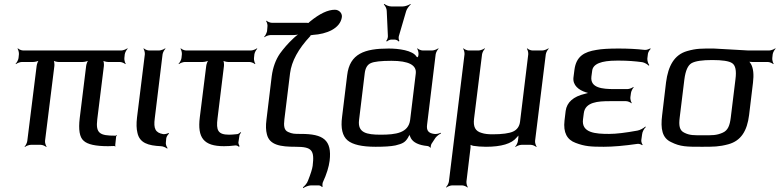

<svg xmlns="http://www.w3.org/2000/svg" viewBox="-20 -743 3999 985"><path d="M479 -131 513 -405C514 -414 512 -431 508 -436L505 -434C510 -429 526 -425 535 -425H595C604 -425 618 -419 623 -414L625 -416C621 -421 617 -436 618 -445L620 -464C621 -473 629 -488 635 -493L633 -495C627 -490 611 -484 602 -484H99C90 -484 76 -490 72 -495L70 -493C74 -488 78 -473 77 -464L75 -445C74 -436 66 -421 60 -416L62 -414C67 -419 83 -425 92 -425H150C159 -425 177 -429 182 -434L181 -436C175 -431 169 -414 168 -405L120 -20C119 -11 112 4 106 9L108 11C113 6 129 0 138 0H189C198 0 212 6 217 11L219 9C215 4 210 -11 211 -20L259 -405C260 -414 258 -431 254 -436L251 -434C256 -429 272 -425 281 -425H404C413 -425 431 -429 436 -434L435 -436C429 -431 423 -414 422 -405L389 -137C382 -78 388 -39 409 -21C429 -2 471 7 534 7C540 7 558 6 567 6C569 6 569 8 570 9L573 6C572 6 571 4 571 3L576 -44C577 -45 579 -46 580 -47L577 -50C576 -49 575 -47 574 -47H570C493 -47 470 -58 479 -131Z M774 -136 814 -464C815 -473 823 -488 829 -493L827 -495C821 -490 805 -484 796 -484H745C736 -484 722 -490 718 -495L716 -493C720 -488 724 -473 723 -464L683 -141C679 -108 680 -82 685 -62C696 -9 741 4 805 7C816 7 831 14 837 19L840 17C835 11 829 -3 831 -13L833 -34C834 -42 842 -54 847 -57L844 -61C840 -57 825 -54 817 -55C777 -62 767 -83 774 -136Z M1096 -136 1129 -405C1130 -414 1128 -431 1124 -436L1121 -434C1126 -429 1142 -425 1151 -425H1260C1269 -425 1283 -419 1288 -414L1290 -416C1286 -421 1282 -436 1283 -445L1285 -464C1286 -473 1294 -488 1300 -493L1298 -495C1292 -490 1276 -484 1267 -484H935C926 -484 912 -490 908 -495L906 -493C910 -488 914 -473 913 -464L911 -445C910 -436 902 -421 896 -416L898 -414C903 -419 919 -425 928 -425H1020C1029 -425 1047 -429 1052 -434L1051 -436C1045 -431 1039 -414 1038 -405L1005 -141C992 -36 1025 7 1129 7C1146 7 1166 6 1189 3C1195 3 1203 7 1206 10L1209 7C1207 4 1203 -6 1203 -12L1208 -45C1208 -51 1213 -59 1217 -62L1214 -65C1211 -62 1204 -56 1198 -55C1180 -53 1165 -52 1156 -52C1098 -52 1088 -74 1096 -136Z M1698 -693C1662 -693 1620 -673 1571 -633C1568 -631 1561 -624 1560 -623H1564C1565 -625 1557 -626 1555 -626H1375C1366 -626 1352 -632 1347 -637L1345 -635C1349 -630 1354 -615 1352 -606L1350 -583C1348 -574 1341 -559 1335 -554L1337 -552C1342 -557 1358 -563 1367 -563H1480C1494 -563 1513 -565 1523 -570L1521 -573C1512 -569 1495 -556 1485 -546C1457 -520 1435 -494 1416 -468C1394 -436 1380 -397 1374 -352L1347 -129C1343 -98 1344 -74 1349 -55C1362 2 1420 10 1497 10C1580 10 1594 27 1584 108C1582 123 1574 149 1560 184C1556 197 1542 212 1534 218L1536 222C1544 216 1563 208 1576 208H1615C1621 208 1630 213 1631 216L1636 214C1633 211 1634 199 1636 193C1656 150 1667 113 1671 82C1684 -26 1637 -56 1525 -56C1490 -56 1480 -56 1458 -66C1437 -75 1435 -98 1439 -131L1468 -367C1476 -429 1510 -492 1572 -558C1574 -560 1575 -566 1574 -567L1571 -563C1573 -562 1584 -563 1586 -564C1654 -568 1726 -596 1734 -656C1736 -676 1719 -693 1698 -693Z M2171 -103 2215 -464C2216 -473 2224 -488 2230 -493L2228 -495C2222 -490 2206 -484 2197 -484H2149C2140 -484 2126 -490 2122 -495L2120 -493C2124 -488 2128 -473 2127 -464L2126 -457C2126 -454 2121 -448 2122 -446L2125 -447C2125 -449 2119 -450 2117 -452C2098 -485 2024 -494 1974 -494C1851 -494 1774 -468 1761 -357L1735 -144C1727 -85 1737 -45 1763 -23C1789 -1 1837 10 1907 10C1951 10 1985 8 2009 3C2046 -6 2058 -13 2072 -35C2077 -43 2083 -54 2083 -61L2079 -60C2079 -54 2084 -41 2088 -34C2100 -12 2129 2 2172 6C2177 6 2186 11 2187 15L2190 13C2189 9 2191 0 2193 -4L2214 -36C2221 -45 2234 -55 2242 -58L2241 -62C2233 -58 2218 -54 2207 -56C2179 -60 2167 -72 2171 -103ZM1933 -52C1860 -52 1814 -62 1822 -127L1851 -366C1854 -393 1864 -411 1882 -419C1899 -427 1935 -431 1988 -431C2077 -431 2118 -409 2113 -366L2084 -127C2075 -61 2011 -52 1933 -52ZM2026 -557 2064 -687C2068 -699 2080 -714 2087 -720L2086 -723C2078 -717 2059 -710 2047 -710H1987C1975 -710 1958 -717 1952 -723L1949 -720C1956 -714 1964 -699 1964 -687L1970 -557C1970 -549 1966 -537 1961 -533L1965 -530C1969 -535 1981 -540 1988 -540H2004C2011 -540 2023 -535 2025 -530L2029 -533C2026 -537 2024 -549 2026 -557Z M2725 -20 2780 -464C2781 -473 2789 -488 2795 -493L2793 -495C2787 -490 2771 -484 2762 -484H2712C2703 -484 2689 -490 2685 -495L2683 -493C2687 -488 2691 -473 2690 -464L2648 -119C2645 -94 2632 -77 2612 -68C2592 -59 2557 -54 2507 -54C2484 -54 2466 -56 2451 -61C2418 -70 2407 -93 2412 -134L2453 -464C2454 -473 2462 -488 2468 -493L2466 -495C2460 -490 2444 -484 2435 -484H2385C2376 -484 2362 -490 2358 -495L2356 -493C2360 -488 2364 -473 2363 -464L2283 188C2282 197 2274 212 2268 217L2270 219C2276 214 2291 208 2300 208H2350C2359 208 2374 214 2378 219L2380 217C2376 212 2372 197 2373 188L2394 14C2395 8 2394 -2 2392 -6L2388 -3C2391 0 2402 3 2407 5C2427 8 2449 10 2473 10C2552 10 2605 -6 2630 -37C2634 -42 2643 -50 2645 -55L2641 -56C2639 -51 2640 -42 2639 -35L2637 -20C2636 -11 2629 4 2623 9L2625 11C2630 6 2646 0 2655 0H2703C2712 0 2726 6 2731 11L2733 9C2729 4 2724 -11 2725 -20Z M2971 -131 2975 -162C2982 -220 3049 -224 3107 -224H3192C3201 -224 3215 -218 3219 -213L3221 -215C3217 -220 3213 -235 3214 -244L3217 -266C3218 -275 3226 -290 3231 -295L3229 -297C3224 -292 3208 -286 3199 -286H3131C3072 -286 3007 -291 3014 -350L3018 -380C3022 -415 3064 -432 3144 -432H3160C3199 -432 3238 -429 3275 -424C3287 -422 3303 -412 3308 -406L3311 -409C3306 -415 3300 -431 3301 -443L3304 -467C3305 -475 3313 -488 3318 -492L3316 -495C3310 -491 3296 -486 3288 -487C3244 -492 3200 -494 3153 -494C3105 -494 3067 -492 3040 -487C2977 -477 2936 -454 2927 -385L2922 -346C2917 -305 2950 -281 2984 -270C2992 -268 3001 -264 3007 -264L3008 -268C3002 -268 2990 -264 2982 -262C2921 -248 2888 -218 2882 -174L2876 -124C2869 -63 2889 -26 2933 -10C2980 8 3011 10 3077 10C3124 10 3182 5 3251 -5C3259 -6 3270 -2 3274 2L3277 -1C3273 -5 3269 -17 3270 -24L3274 -53C3275 -67 3285 -84 3293 -91L3291 -94C3283 -86 3263 -75 3250 -73C3190 -62 3141 -56 3105 -56C3035 -56 2962 -61 2971 -131Z M3642 -494C3579 -494 3554 -495 3505 -481C3439 -462 3408 -405 3397 -321L3377 -153C3368 -82 3377 -35 3423 -14C3470 10 3504 10 3580 10C3641 10 3669 10 3717 -3C3782 -21 3813 -72 3823 -153L3843 -319C3848 -360 3845 -392 3833 -414C3829 -421 3823 -429 3818 -432L3816 -429C3820 -426 3832 -425 3840 -425H3919C3928 -425 3942 -419 3947 -414L3949 -416C3945 -421 3941 -436 3942 -445L3944 -464C3945 -473 3953 -488 3959 -493L3957 -495C3951 -490 3935 -484 3926 -484H3819C3802 -484 3660 -494 3642 -494ZM3729 -140C3724 -100 3715 -74 3687 -62C3655 -48 3634 -49 3587 -49C3540 -49 3519 -48 3491 -62C3465 -74 3462 -100 3467 -140L3491 -336C3497 -381 3509 -408 3528 -419C3548 -430 3583 -435 3634 -435C3685 -435 3720 -430 3736 -419C3753 -408 3759 -381 3753 -336L3729 -140Z"/></svg>

Font: Gamestation Storm Oblique 
Style: Italic
Weight: 400
Designer: Jonas Hecksher
Foundry: Jonas Hecksher, Playtypeª, e-types AS
Version: Version 1.003